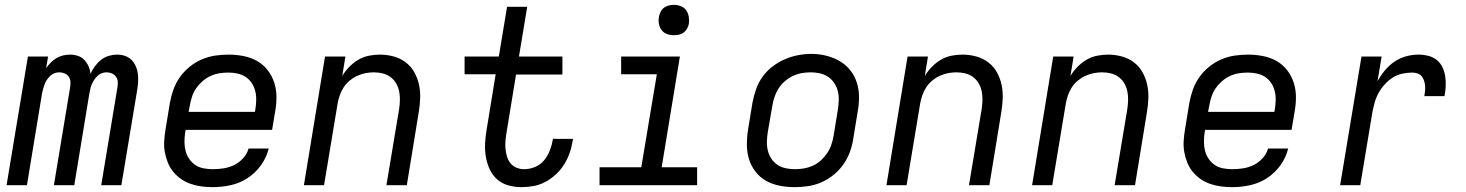

<svg xmlns="http://www.w3.org/2000/svg" viewBox="-20 -763 6040 791"><path d="M7 0 95 -530H178L170 -482Q178 -494 189 -505Q200 -516 212.5 -523.5Q225 -531 239.5 -534.5Q254 -538 268 -538Q285 -538 300.5 -533Q316 -528 327 -516.5Q338 -505 344.5 -490.5Q351 -476 353 -459Q360 -475 371 -490Q382 -505 396.5 -516.5Q411 -528 428.5 -533Q446 -538 462 -538Q480 -538 495.5 -532.5Q511 -527 522 -516Q533 -505 539.5 -490Q546 -475 548 -458.5Q550 -442 549 -425Q548 -408 545 -391L480 0H397L464 -404Q466 -416 465 -427.5Q464 -439 457.5 -447.5Q451 -456 441 -460.5Q431 -465 419 -465Q409 -465 399.5 -461.5Q390 -458 382 -450.5Q374 -443 368 -434Q362 -425 358 -415.5Q354 -406 352 -396.5Q350 -387 348 -377L286 0H202L269 -404Q271 -416 270 -427.5Q269 -439 263 -447.5Q257 -456 246.5 -460.5Q236 -465 224 -465Q214 -465 204.5 -461.5Q195 -458 187 -450.5Q179 -443 173 -434Q167 -425 163.5 -415.5Q160 -406 157.5 -396.5Q155 -387 153 -377L91 0Z M857 8Q833 8 810 5Q787 2 765.5 -5.5Q744 -13 726 -25.5Q708 -38 694 -55Q680 -72 671.5 -93Q663 -114 659 -136.5Q655 -159 656.5 -182.5Q658 -206 662 -230L680 -340Q685 -367 694.5 -394Q704 -421 721 -445Q738 -469 761.5 -488Q785 -507 812 -518.5Q839 -530 867 -534Q895 -538 922 -538Q953 -538 983.5 -532Q1014 -526 1039.5 -511.5Q1065 -497 1083 -473.5Q1101 -450 1110 -422Q1119 -394 1119 -362.5Q1119 -331 1113 -300L1101 -228H745L743 -218Q740 -198 740 -178.5Q740 -159 744.5 -141.5Q749 -124 759.5 -108.5Q770 -93 785 -83Q800 -73 819 -69.5Q838 -66 857 -66Q879 -66 901.5 -69.5Q924 -73 944.5 -83Q965 -93 981.5 -111Q998 -129 1004 -151H1087Q1078 -114 1055 -82Q1032 -50 999.5 -29Q967 -8 930 0Q893 8 857 8ZM757 -302H1030L1032 -312Q1035 -331 1035.5 -350.5Q1036 -370 1031.5 -388Q1027 -406 1017 -421Q1007 -436 992 -446Q977 -456 958.5 -460Q940 -464 921 -464Q902 -464 883.5 -461Q865 -458 847.5 -450Q830 -442 814.5 -428.5Q799 -415 788 -399Q777 -383 771 -364.5Q765 -346 762 -328Z M1232 0 1319 -530H1403L1390 -450Q1402 -470 1419 -487.5Q1436 -505 1456.5 -517Q1477 -529 1500 -533.5Q1523 -538 1545 -538Q1574 -538 1601.5 -530.5Q1629 -523 1651 -506.5Q1673 -490 1686.5 -466Q1700 -442 1706 -415Q1712 -388 1711 -358.5Q1710 -329 1705 -300L1656 0H1572L1624 -312Q1627 -331 1627.5 -350Q1628 -369 1624.5 -386.5Q1621 -404 1612 -419.5Q1603 -435 1589 -445.5Q1575 -456 1557 -460.5Q1539 -465 1520 -465Q1503 -465 1485.5 -461.5Q1468 -458 1451.5 -450.5Q1435 -443 1420.5 -431Q1406 -419 1396 -403.5Q1386 -388 1380 -371Q1374 -354 1371 -337L1315 0Z M2128 8Q2100 8 2073.5 0.5Q2047 -7 2027.5 -24.5Q2008 -42 1997 -66.5Q1986 -91 1981.5 -118Q1977 -145 1978.5 -173.5Q1980 -202 1985 -230L2022 -457H1894V-530H2035L2069 -735H2152L2118 -530H2297V-456H2106L2067 -218Q2064 -201 2062.5 -184Q2061 -167 2062.5 -150.5Q2064 -134 2068.5 -118.5Q2073 -103 2083 -90.5Q2093 -78 2108 -72Q2123 -66 2140 -66Q2162 -66 2184 -75Q2206 -84 2221 -102Q2236 -120 2244.5 -141.5Q2253 -163 2257 -185Q2257 -186 2257.5 -188Q2258 -190 2258 -191H2341Q2340 -189 2340 -186.5Q2340 -184 2339 -182Q2335 -156 2326.5 -132Q2318 -108 2304 -85.5Q2290 -63 2270 -44.5Q2250 -26 2226.5 -13.5Q2203 -1 2178 3.5Q2153 8 2128 8Z M2450 0V-74H2622L2686 -457H2539V-530H2781L2706 -74H2852V0ZM2756 -618Q2741 -618 2727.5 -623Q2714 -628 2705.5 -639.5Q2697 -651 2694.5 -665.5Q2692 -680 2695 -695Q2697 -705 2702 -715Q2707 -725 2716 -731.5Q2725 -738 2735.5 -740.5Q2746 -743 2756 -743Q2771 -743 2785 -737.5Q2799 -732 2807 -720.5Q2815 -709 2817.5 -694.5Q2820 -680 2818 -665Q2816 -655 2810.5 -645Q2805 -635 2796 -628.5Q2787 -622 2776.5 -620Q2766 -618 2756 -618Z M3253 8Q3222 8 3191.5 2Q3161 -4 3135.5 -18.5Q3110 -33 3092 -56.5Q3074 -80 3065.5 -108Q3057 -136 3057 -167.5Q3057 -199 3062 -230L3080 -340Q3085 -367 3094.5 -394.5Q3104 -422 3121 -446Q3138 -470 3162 -488.5Q3186 -507 3212.5 -518.5Q3239 -530 3267 -535.5Q3295 -541 3323 -541Q3354 -541 3384 -533.5Q3414 -526 3439 -511.5Q3464 -497 3482.5 -474Q3501 -451 3510 -422.5Q3519 -394 3519 -362.5Q3519 -331 3513 -300L3495 -190Q3491 -163 3481 -136Q3471 -109 3454 -85Q3437 -61 3413.5 -42Q3390 -23 3363 -11.5Q3336 0 3308 4Q3280 8 3253 8ZM3254 -66Q3273 -66 3291.5 -69Q3310 -72 3328 -80Q3346 -88 3361 -101.5Q3376 -115 3387 -131Q3398 -147 3404.5 -165.5Q3411 -184 3414 -202L3432 -312Q3435 -332 3435.5 -351Q3436 -370 3431.5 -388Q3427 -406 3416.5 -421.5Q3406 -437 3391 -447Q3376 -457 3357 -461Q3338 -465 3319 -465Q3300 -465 3281.5 -461.5Q3263 -458 3245.5 -449.5Q3228 -441 3213 -428Q3198 -415 3187.5 -398.5Q3177 -382 3171 -364Q3165 -346 3162 -328L3143 -218Q3140 -199 3139.5 -179.5Q3139 -160 3143.5 -142Q3148 -124 3158 -109Q3168 -94 3183 -84Q3198 -74 3216.5 -70Q3235 -66 3254 -66Z M3632 0 3719 -530H3803L3790 -450Q3802 -470 3819 -487.5Q3836 -505 3856.5 -517Q3877 -529 3900 -533.5Q3923 -538 3945 -538Q3974 -538 4001.5 -530.5Q4029 -523 4051 -506.5Q4073 -490 4086.5 -466Q4100 -442 4106 -415Q4112 -388 4111 -358.5Q4110 -329 4105 -300L4056 0H3972L4024 -312Q4027 -331 4027.5 -350Q4028 -369 4024.5 -386.5Q4021 -404 4012 -419.5Q4003 -435 3989 -445.5Q3975 -456 3957 -460.5Q3939 -465 3920 -465Q3903 -465 3885.5 -461.5Q3868 -458 3851.5 -450.5Q3835 -443 3820.5 -431Q3806 -419 3796 -403.5Q3786 -388 3780 -371Q3774 -354 3771 -337L3715 0Z M4232 0 4319 -530H4403L4390 -450Q4402 -470 4419 -487.5Q4436 -505 4456.5 -517Q4477 -529 4500 -533.5Q4523 -538 4545 -538Q4574 -538 4601.5 -530.5Q4629 -523 4651 -506.5Q4673 -490 4686.5 -466Q4700 -442 4706 -415Q4712 -388 4711 -358.5Q4710 -329 4705 -300L4656 0H4572L4624 -312Q4627 -331 4627.5 -350Q4628 -369 4624.5 -386.5Q4621 -404 4612 -419.5Q4603 -435 4589 -445.5Q4575 -456 4557 -460.5Q4539 -465 4520 -465Q4503 -465 4485.5 -461.5Q4468 -458 4451.5 -450.5Q4435 -443 4420.5 -431Q4406 -419 4396 -403.5Q4386 -388 4380 -371Q4374 -354 4371 -337L4315 0Z M5057 8Q5033 8 5010 5Q4987 2 4965.5 -5.5Q4944 -13 4926 -25.5Q4908 -38 4894 -55Q4880 -72 4871.5 -93Q4863 -114 4859 -136.5Q4855 -159 4856.5 -182.5Q4858 -206 4862 -230L4880 -340Q4885 -367 4894.5 -394Q4904 -421 4921 -445Q4938 -469 4961.5 -488Q4985 -507 5012 -518.5Q5039 -530 5067 -534Q5095 -538 5122 -538Q5153 -538 5183.5 -532Q5214 -526 5239.5 -511.5Q5265 -497 5283 -473.5Q5301 -450 5310 -422Q5319 -394 5319 -362.5Q5319 -331 5313 -300L5301 -228H4945L4943 -218Q4940 -198 4940 -178.5Q4940 -159 4944.5 -141.5Q4949 -124 4959.5 -108.5Q4970 -93 4985 -83Q5000 -73 5019 -69.5Q5038 -66 5057 -66Q5079 -66 5101.5 -69.5Q5124 -73 5144.5 -83Q5165 -93 5181.5 -111Q5198 -129 5204 -151H5287Q5278 -114 5255 -82Q5232 -50 5199.5 -29Q5167 -8 5130 0Q5093 8 5057 8ZM4957 -302H5230L5232 -312Q5235 -331 5235.5 -350.5Q5236 -370 5231.5 -388Q5227 -406 5217 -421Q5207 -436 5192 -446Q5177 -456 5158.5 -460Q5140 -464 5121 -464Q5102 -464 5083.5 -461Q5065 -458 5047.5 -450Q5030 -442 5014.5 -428.5Q4999 -415 4988 -399Q4977 -383 4971 -364.5Q4965 -346 4962 -328Z M5501 0 5589 -530H5672L5655 -428Q5668 -452 5685.5 -473Q5703 -494 5725 -509Q5747 -524 5772.5 -531Q5798 -538 5824 -538Q5844 -538 5864 -533Q5884 -528 5899 -516Q5914 -504 5922.5 -486Q5931 -468 5934 -448.5Q5937 -429 5936 -408Q5935 -387 5931 -367H5848Q5850 -378 5851 -389Q5852 -400 5851 -410.5Q5850 -421 5846.5 -431.5Q5843 -442 5836.5 -449.5Q5830 -457 5819.5 -460.5Q5809 -464 5798 -464Q5778 -464 5757 -459.5Q5736 -455 5718 -443.5Q5700 -432 5685 -415.5Q5670 -399 5659.5 -380Q5649 -361 5643.5 -341Q5638 -321 5634 -301L5584 0Z"/></svg>

Font: Iosevka Curly Extended Oblique
Style: Regular
Weight: 400
Width: 7
Italic angle: -9°
Monospace: yes
Designer: Belleve Invis
Foundry: Belleve Invis
Version: Version 11.1.0; ttfautohint (v1.8.3)